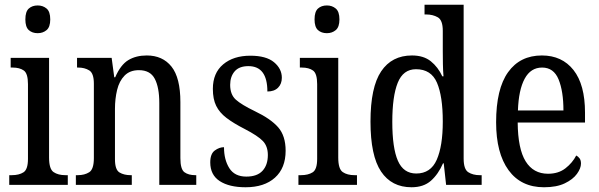

<svg xmlns="http://www.w3.org/2000/svg" viewBox="-20 -780 2529 810"><path d="M139 -640Q116 -640 101.5 -653Q87 -666 87 -698Q87 -731 101.5 -744Q116 -757 139 -757Q161 -757 176.5 -744Q192 -731 192 -698Q192 -666 176.5 -653Q161 -640 139 -640ZM19 0V-41H30Q60 -41 79 -53Q98 -65 98 -110V-425Q98 -470 80.5 -482.5Q63 -495 33 -495H25V-536H187V-115Q187 -67 206 -54Q225 -41 256 -41H266V0Z M300 0V-41H308Q337 -41 356.5 -53.5Q376 -66 376 -113V-427Q376 -471 356.5 -483Q337 -495 310 -495H305V-536H451L462 -454H466Q489 -507 521.5 -526.5Q554 -546 599 -546Q666 -546 703.5 -499Q741 -452 741 -349V-113Q741 -66 758 -53.5Q775 -41 804 -41H808V0H652V-346Q652 -411 633 -447.5Q614 -484 566 -484Q528 -484 505.5 -461Q483 -438 474 -400.5Q465 -363 465 -321V-108Q465 -64 484 -52.5Q503 -41 531 -41H536V0Z M1016 10Q947 10 907 -16Q867 -42 867 -95Q867 -131 886 -145Q905 -159 925 -159Q925 -106 947.5 -70.5Q970 -35 1019 -35Q1065 -35 1087.5 -59.5Q1110 -84 1110 -126Q1110 -163 1089 -185Q1068 -207 1012 -236Q965 -260 935.5 -282.5Q906 -305 892 -333.5Q878 -362 878 -405Q878 -472 921.5 -508.5Q965 -545 1036 -545Q1103 -545 1136 -517.5Q1169 -490 1169 -452Q1169 -426 1153 -410Q1137 -394 1108 -394Q1108 -501 1028 -501Q989 -501 970 -479Q951 -457 951 -422Q951 -381 975 -359.5Q999 -338 1055 -311Q1122 -279 1153.5 -243Q1185 -207 1185 -144Q1185 -71 1140 -30.5Q1095 10 1016 10Z M1359 -640Q1336 -640 1321.5 -653Q1307 -666 1307 -698Q1307 -731 1321.5 -744Q1336 -757 1359 -757Q1381 -757 1396.5 -744Q1412 -731 1412 -698Q1412 -666 1396.5 -653Q1381 -640 1359 -640ZM1239 0V-41H1250Q1280 -41 1299 -53Q1318 -65 1318 -110V-425Q1318 -470 1300.5 -482.5Q1283 -495 1253 -495H1245V-536H1407V-115Q1407 -67 1426 -54Q1445 -41 1476 -41H1486V0Z M1716 10Q1632 10 1587.5 -56.5Q1543 -123 1543 -267Q1543 -412 1588 -479Q1633 -546 1718 -546Q1767 -546 1797.5 -521.5Q1828 -497 1846 -458H1851Q1849 -482 1848.5 -510Q1848 -538 1848 -565V-650Q1848 -695 1827 -707Q1806 -719 1778 -719H1771V-760H1936V-111Q1936 -66 1955.5 -53.5Q1975 -41 2004 -41H2012V0H1862L1852 -91H1849Q1829 -45 1798 -17.5Q1767 10 1716 10ZM1736 -48Q1797 -48 1822.5 -106Q1848 -164 1848 -267Q1848 -374 1823.5 -431Q1799 -488 1735 -488Q1681 -488 1658 -431Q1635 -374 1635 -266Q1635 -156 1658.5 -102Q1682 -48 1736 -48Z M2275 10Q2178 10 2125.5 -62Q2073 -134 2073 -264Q2073 -405 2123.5 -475.5Q2174 -546 2266 -546Q2351 -546 2399.5 -484.5Q2448 -423 2448 -305V-263H2164Q2165 -152 2197.5 -99.5Q2230 -47 2292 -47Q2336 -47 2365.5 -70Q2395 -93 2411 -124Q2419 -120 2425 -112Q2431 -104 2431 -90Q2431 -70 2414 -46.5Q2397 -23 2362.5 -6.5Q2328 10 2275 10ZM2357 -314Q2357 -395 2336.5 -445Q2316 -495 2267 -495Q2219 -495 2193.5 -448Q2168 -401 2165 -314Z"/></svg>

Font: Noto Serif Tamil Condensed
Style: Regular
Weight: 400
Width: 3
Designer: Indian Type Foundry, Tom Grace, and the Monotype Design Team
Foundry: Monotype Imaging Inc.
Version: Version 2.004; ttfautohint (v1.8.4.7-5d5b)